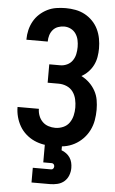

<svg xmlns="http://www.w3.org/2000/svg" viewBox="-62 -785 625 1040"><g transform="rotate(5 250.0 -264.5)"><path d="M252 8Q281 8 310 3Q339 -2 364.5 -15.5Q390 -29 410.5 -50Q431 -71 444 -97Q457 -123 462 -151.5Q467 -180 467 -209Q467 -236 462.5 -262Q458 -288 445 -311.5Q432 -335 412.5 -353.5Q393 -372 369 -384Q389 -395 405.5 -412Q422 -429 432.5 -450Q443 -471 447 -494.5Q451 -518 451 -541Q451 -568 446 -594.5Q441 -621 429.5 -645Q418 -669 399 -688.5Q380 -708 356.5 -720.5Q333 -733 306.5 -738Q280 -743 253 -743Q227 -743 201.5 -739Q176 -735 153 -723.5Q130 -712 111 -694.5Q92 -677 79.5 -654.5Q67 -632 61 -607Q55 -582 55 -556Q55 -556 55 -555Q55 -554 55 -554H171Q171 -554 171 -554.5Q171 -555 171 -555Q171 -572 176 -588.5Q181 -605 192 -618Q203 -631 219.5 -637Q236 -643 253 -643Q272 -643 289 -634.5Q306 -626 316.5 -610.5Q327 -595 331 -576.5Q335 -558 335 -539Q335 -539 335 -539Q335 -539 335 -539Q335 -519 331 -500Q327 -481 316 -465Q305 -449 287 -440.5Q269 -432 250 -432H190V-332H250Q273 -332 294 -323Q315 -314 328 -296Q341 -278 346 -255.5Q351 -233 351 -211Q351 -189 346 -167.5Q341 -146 328.5 -128Q316 -110 295 -101Q274 -92 252 -92Q233 -92 214.5 -98Q196 -104 182.5 -117.5Q169 -131 162 -149.5Q155 -168 155 -187H39Q39 -160 46 -133.5Q53 -107 66.5 -83.5Q80 -60 101 -41.5Q122 -23 146.5 -12Q171 -1 198 3.5Q225 8 252 8ZM150 214H250Q271 214 291.5 209Q312 204 327.5 190.5Q343 177 350.5 157.5Q358 138 358 117Q358 102 354.5 87.5Q351 73 343 61Q335 49 323 40Q311 31 297 26V0H204V100H250Q257 100 261 105Q265 110 265 117Q265 123 261 128.5Q257 134 250 134H150Z"/></g></svg>

Font: Iosevka SS09
Style: Bold
Weight: 700
Monospace: yes
Designer: Belleve Invis
Foundry: Belleve Invis
Version: Version 5.2.1; ttfautohint (v1.8.3)